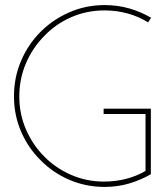

<svg xmlns="http://www.w3.org/2000/svg" viewBox="-20 -726 649 756"><path d="M574 -40V-298H388V-277H553V-53Q517 -32 475.5 -21.5Q434 -11 389 -11Q321 -11 260 -37.5Q199 -64 154 -110Q109 -155 82.5 -216Q56 -277 56 -346Q56 -416 82.5 -477.5Q109 -539 155 -585Q200 -632 261 -658.5Q322 -685 392 -685Q439 -685 482.5 -673Q526 -661 563 -638L575 -656Q534 -680 488.5 -693Q443 -706 392 -706Q318 -706 253 -677.5Q188 -649 140 -601Q91 -552 63 -486.5Q35 -421 35 -347Q35 -273 63 -208Q91 -143 140 -95Q188 -46 253 -18Q318 10 392 10Q443 10 488.5 -3.5Q534 -17 574 -40Z"/></svg>

Font: Josefin Slab Thin ExtraLight
Style: Regular
Weight: 250
Version: Version 2.000